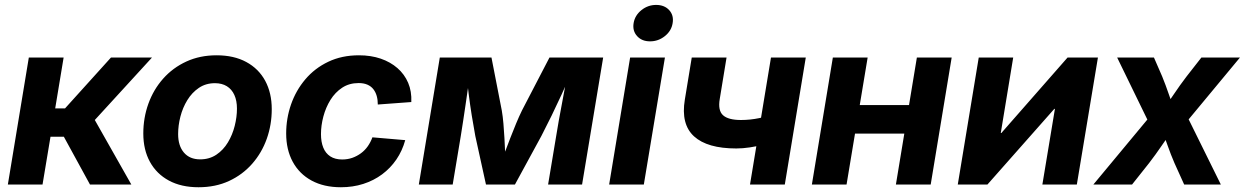

<svg xmlns="http://www.w3.org/2000/svg" viewBox="-20 -769 5186 800"><path d="M12.7 0 100.1 -529.3H245.1L210 -317.4H251L442.4 -529.3H613.3L375 -269L527.3 0H355L246.1 -199.2H190.4L157.2 0Z M807.1 11.2Q735.4 11.2 683.8 -16.6Q632.3 -44.4 604.7 -94.7Q577.1 -145 577.1 -212.9Q577.1 -278.3 598.4 -337.2Q619.6 -396 659.9 -441.4Q700.2 -486.8 756.6 -512.7Q813 -538.6 882.3 -538.6Q954.6 -538.6 1006.1 -510.7Q1057.6 -482.9 1085 -432.4Q1112.3 -381.8 1112.3 -314Q1112.3 -249.5 1091.6 -190.9Q1070.8 -132.3 1030.8 -86.7Q990.7 -41 934.3 -14.9Q877.9 11.2 807.1 11.2ZM814 -105Q852.5 -105 881.6 -124.5Q910.6 -144 929.7 -175.8Q948.7 -207.5 958 -244.6Q967.3 -281.7 967.3 -316.4Q967.3 -349.6 956.5 -373.3Q945.8 -397 925.3 -409.7Q904.8 -422.4 875.5 -422.4Q837.4 -422.4 808.6 -402.8Q779.8 -383.3 760.5 -351.8Q741.2 -320.3 731.7 -283.2Q722.2 -246.1 722.2 -210.4Q722.2 -161.6 746.3 -133.3Q770.5 -105 814 -105Z M1400.4 11.2Q1329.6 11.2 1278.3 -16.6Q1227.1 -44.4 1199.7 -95Q1172.4 -145.5 1172.4 -212.9Q1172.4 -275.4 1192.6 -333.7Q1212.9 -392.1 1252.2 -438.5Q1291.5 -484.9 1347.9 -511.7Q1404.3 -538.6 1475.6 -538.6Q1525.4 -538.6 1566.2 -524.7Q1606.9 -510.7 1636.2 -485.1Q1665.5 -459.5 1680.7 -423.8Q1695.8 -388.2 1693.8 -343.8L1554.2 -333.5Q1554.2 -353 1549.6 -369.4Q1544.9 -385.7 1535.4 -397.7Q1525.9 -409.7 1510.7 -416.3Q1495.6 -422.9 1474.1 -422.9Q1435.1 -422.9 1405.8 -403.6Q1376.5 -384.3 1356.9 -352.8Q1337.4 -321.3 1327.4 -283.7Q1317.4 -246.1 1317.4 -210Q1317.4 -177.7 1326.9 -154.1Q1336.4 -130.4 1356.2 -117.4Q1376 -104.5 1405.8 -104.5Q1428.2 -104.5 1447.8 -111.3Q1467.3 -118.2 1483.9 -130.4Q1500.5 -142.6 1512.5 -159.7Q1524.4 -176.8 1531.7 -196.8L1668.5 -185.1Q1656.2 -140.6 1631.6 -104.5Q1606.9 -68.4 1572 -42.5Q1537.1 -16.6 1493.7 -2.7Q1450.2 11.2 1400.4 11.2Z M1725.1 0 1812.5 -529.3H2027.8L2070.8 -308.6Q2075.2 -283.2 2077.6 -253.9Q2080.1 -224.6 2081.8 -194.1Q2083.5 -163.6 2084.7 -135Q2085.9 -106.4 2086.9 -83H2064Q2073.2 -106.9 2084 -135.5Q2094.7 -164.1 2106.4 -194.3Q2118.2 -224.6 2130.4 -254.2Q2142.6 -283.7 2154.8 -308.6L2269.5 -529.3H2493.2L2405.3 0H2263.7L2297.4 -202.1Q2302.2 -232.4 2308.1 -265.4Q2314 -298.3 2320.6 -332.8Q2327.1 -367.2 2333.3 -401.1Q2339.4 -435.1 2345.2 -466.8H2360.4Q2341.3 -421.9 2320.6 -376.5Q2299.8 -331.1 2278.3 -287.1Q2256.8 -243.2 2235.8 -202.6L2125.5 0H2004.9L1960.4 -202.6Q1952.6 -244.1 1945.6 -288.1Q1938.5 -332 1932.9 -377.2Q1927.2 -422.4 1922.9 -466.8H1939.5Q1934.6 -434.6 1929.7 -400.6Q1924.8 -366.7 1919.9 -332.8Q1915 -298.8 1909.9 -265.9Q1904.8 -232.9 1899.9 -202.1L1866.2 0Z M2518.1 0 2605.5 -529.3H2750.5L2662.6 0ZM2688.5 -596.7Q2654.3 -596.7 2634.5 -618.7Q2614.7 -640.6 2620.1 -672.9Q2625.5 -705.1 2652.6 -726.8Q2679.7 -748.5 2713.9 -748.5Q2748.5 -748.5 2768.3 -726.8Q2788.1 -705.1 2782.7 -672.9Q2777.8 -640.6 2750.5 -618.7Q2723.1 -596.7 2688.5 -596.7Z M3047.9 -150.4Q2927.2 -150.4 2871.8 -200.9Q2816.4 -251.5 2833.5 -354L2862.3 -529.3H3007.3L2979 -356.9Q2970.7 -308.6 2992.7 -288.8Q3014.6 -269 3067.4 -269Q3106 -269 3143.8 -276.9Q3181.6 -284.7 3226.1 -299.3L3206.5 -180.7Q3187.5 -173.3 3160.4 -166.3Q3133.3 -159.2 3104 -154.8Q3074.7 -150.4 3047.9 -150.4ZM3105 0 3192.4 -529.3H3337.4L3250 0Z M3807.6 -331.1 3788.1 -212.4H3502.4L3522 -331.1ZM3595.2 -529.3 3507.3 0H3362.8L3450.2 -529.3ZM3945.3 -529.3 3857.9 0H3712.9L3800.3 -529.3Z M4466.8 0H4323.2L4375.5 -315.4H4373L4094.2 0H3970.7L4058.1 -529.3H4201.7L4149.9 -214.8H4152.3L4428.2 -529.3H4554.7Z M4535.6 0 4796.9 -314.5 4781.2 -228.5 4634.8 -529.3H4788.1L4822.3 -450.7Q4837.4 -413.6 4849.4 -378.2Q4861.3 -342.8 4874 -308.6H4823.7Q4848.6 -342.8 4872.3 -378.2Q4896 -413.6 4924.3 -450.7L4985.8 -529.3H5146.5L4896.5 -228L4912.1 -313.5L5066.9 0H4914.1L4873.5 -89.8Q4857.9 -126 4845.7 -160.9Q4833.5 -195.8 4820.3 -229.5H4867.2Q4843.3 -195.8 4819.6 -160.9Q4795.9 -126 4768.1 -89.8L4696.8 0Z"/></svg>

Font: Inter 24pt
Style: Bold Italic
Weight: 700
Italic angle: -9.3988°
Version: Version 4.001;git-66647c0bb